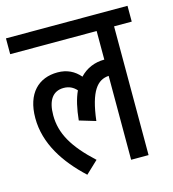

<svg xmlns="http://www.w3.org/2000/svg" viewBox="-98 -703 719 798"><g transform="rotate(-15 261.5 -304.5)"><path d="M0 -554H372V-431C331 -431 294 -416 266 -386C242 -414 211 -430 170 -430C89 -430 32 -377 32 -270C32 -160 95 -66 180 13L233 -37C145 -118 107 -184 107 -262C107 -326 131 -361 178 -361C201 -361 219 -352 233 -336C218 -304 209 -263 204 -214L274 -193C289 -319 323 -358 372 -361V0H447V-554H523V-622H0Z"/></g></svg>

Font: Noto Sans Devanagari ExtraCondensed
Style: Regular
Weight: 400
Width: 2
Designer: Jelle Bosma - Monotype Design Team
Foundry: Monotype Imaging Inc.
Version: Version 2.004